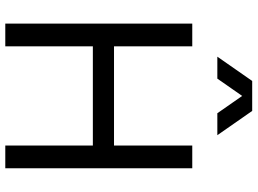

<svg xmlns="http://www.w3.org/2000/svg" viewBox="-144 -830 974 726"><g transform="rotate(90 343.0 -467.0)"><path d="M69.3 -707H155.3V0H69.3ZM135.7 -411.1H549.8V-331.1H135.7ZM530.3 -707H616.2V0H530.3ZM286.1 -933.6H369.1L277.3 -801.8H194.3ZM316.4 -933.6H399.4L491.2 -801.8H408.2Z"/></g></svg>

Font: Wanted Sans Variable
Style: Regular
Weight: 400
Designer: Original Design by Kil Hyung-jin and Kang Hanbin, Wanted Lab, Inc; Hangeul from Source Han Sans by Jang Soo-young and Ka
Foundry: Wanted Lab, Inc.
Version: Version 1.003;Glyphs 3.2 (3227)